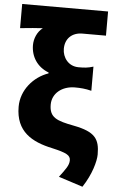

<svg xmlns="http://www.w3.org/2000/svg" viewBox="-65 -842 673 1100"><g transform="rotate(5 271.5 -292.5)"><path d="M452 214C502 139 523 61 523 22C523 -67 496 -106 373 -130C272 -149 230 -165 230 -239C230 -304 286 -349 360 -349C391 -349 420 -347 455 -338V-477C423 -467 403 -466 370 -466C311 -466 277 -515 277 -564C277 -623 316 -660 376 -660H511V-799H17V-660C79 -667 106 -668 147 -671C115 -647 99 -606 99 -570C99 -503 136 -446 202 -421V-416C118 -387 48 -308 48 -211C48 -68 142 -16 260 9C343 28 367 40 367 70C367 100 345 126 313 169Z"/></g></svg>

Font: Noto Sans CJK KR Black
Style: Regular
Weight: 900
Designer: Ryoko NISHIZUKA (kana & ideographs); Paul D. Hunt (Latin, Greek & Cyrillic); Wenlong ZHANG (bopomofo); Sandoll Communica
Foundry: Adobe Systems Incorporated
Version: Version 1.004;PS 1.004;hotconv 1.0.82;makeotf.lib2.5.63406